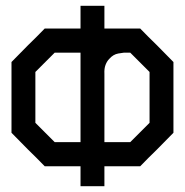

<svg xmlns="http://www.w3.org/2000/svg" viewBox="-20 -640 636 660"><path d="M338.9 -151.4H427.7L494.1 -217.8V-392.6L427.7 -459H406.2Q404.3 -459 386.7 -456.1Q369.1 -453.1 355.5 -437.5Q347.7 -429.7 342.8 -417Q337.9 -404.3 338.9 -385.7ZM256.8 -459H168L101.6 -392.6V-217.8L168 -151.4H256.8ZM338.9 -542H461.9Q490.2 -512.7 519.5 -484.4L576.2 -426.8V-183.6L519.5 -126Q490.2 -97.7 461.9 -68.4H338.9V0H256.8V-68.4H133.8Q105.5 -97.7 76.2 -126L19.5 -183.6V-426.8L76.2 -484.4Q105.5 -512.7 133.8 -542H256.8V-620.1H338.9Z"/></svg>

Font: mr_KirucoupageG
Style: Regular
Weight: 400
Designer: Jan Henkel
Version: Version 1.00 May 25, 2020, initial release